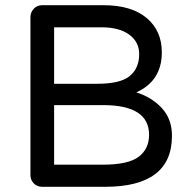

<svg xmlns="http://www.w3.org/2000/svg" viewBox="-20 -718 733 738"><path d="M504 -363Q564 -344 602.5 -302Q641 -260 641 -196Q641 0 384 0H142Q123 0 110 -13Q97 -26 97 -45V-652Q97 -671 110 -684.5Q123 -698 142 -698H378Q485 -698 543.5 -649Q602 -600 602 -517Q602 -407 504 -363ZM515 -510Q515 -557 476.5 -585Q438 -613 371 -613H188V-396H354Q443 -396 479 -426Q515 -456 515 -510ZM375 -85Q472 -85 512.5 -115Q553 -145 553 -200Q553 -314 376 -314H188V-85Z"/></svg>

Font: Varela Round
Style: Regular
Weight: 400
Designer: Joe Prince
Foundry: Joe Prince
Version: Version 1.000